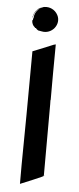

<svg xmlns="http://www.w3.org/2000/svg" viewBox="-57 -830 362 881"><g transform="rotate(5 124.0 -389.5)"><path d="M75 -702 77 -699C79 -698 79 -699 80 -699C88 -689 96 -687 96 -688L107 -686C156 -675 195 -726 173 -767C147 -816 72 -808 61 -749V-743C62 -746 63 -758 70 -770C75 -778 80 -783 85 -787L80 -782C81 -783 87 -788 94 -791C77 -781 66 -763 66 -742C64 -743 64 -742 64 -737C64 -732 64 -734 62 -735C63 -732 62 -732 61 -733C62 -732 62 -731 62 -731L61 -732C61 -721 66 -708 75 -702ZM88 -789C98 -796 106 -797 105 -796C99 -794 95 -793 88 -789ZM178 -28C177 -29 172 -28 170 -27L176 -30V-37C176 -292 177 -369 176 -377C176 -376 177 -375 177 -374V-433C177 -437 177 -551 178 -625V-632C173 -631 172 -630 171 -630H170C162 -626 83 -595 74 -591C74 -479 71 -104 70 -68V20C76 17 185 -26 178 -28Z"/></g></svg>

Font: HIVNotRetro
Style: Regular
Weight: 400
Designer: Feorag
Foundry: Feorag
Version: Version 1.000;PS 001.000;hotconv 1.0.88;makeotf.lib2.5.64775